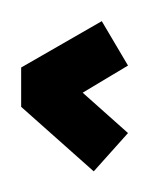

<svg xmlns="http://www.w3.org/2000/svg" viewBox="1 -687 144 186"><g transform="rotate(-90 73.0 -594.0)"><path d="M62.5 -645.5H100.6L145.5 -567.4L102.5 -542L76.2 -585.9L37.1 -542L0 -575.2Z"/></g></svg>

Font: Bratas-flat
Style: flat
Weight: 400
Designer: MUHAMMAD YONI
Version: Version 001.000